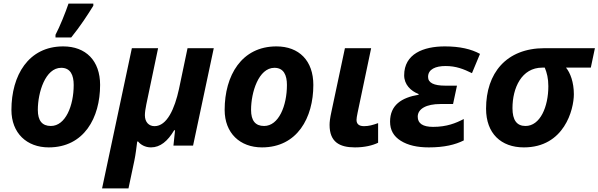

<svg xmlns="http://www.w3.org/2000/svg" viewBox="-20 -816 3354 1076"><path d="M253 10C451 10 541 -156 541 -340C541 -476 461 -556 334 -556C139 -556 44 -393 44 -200C44 -70 130 10 253 10ZM265 -110C216 -110 192 -140 192 -200C192 -298 234 -436 323 -436C375 -436 393 -395 393 -340C393 -223 347 -110 265 -110ZM379 -606C430 -669 471 -732 503 -784V-796H364C347 -746 315 -666 291 -621V-606Z M700 240 733 84C740 51 745 8 749 -23H754C767 -6 793 10 826 10C878 10 920 -25 956 -86H961L952 0H1062L1178 -546H1031L983 -317C959 -207 916 -109 846 -109C815 -109 792 -131 792 -170C792 -186 795 -206 800 -231L866 -546H719L552 240Z M1448 10C1646 10 1736 -156 1736 -340C1736 -476 1656 -556 1529 -556C1334 -556 1239 -393 1239 -200C1239 -70 1325 10 1448 10ZM1460 -110C1411 -110 1387 -140 1387 -200C1387 -298 1429 -436 1518 -436C1570 -436 1588 -395 1588 -340C1588 -223 1542 -110 1460 -110Z M1969 10C2024 10 2068 -1 2099 -16V-126C2068 -115 2047 -109 2020 -109C1992 -109 1978 -121 1978 -144C1978 -152 1980 -165 1984 -184L2060 -546H1913L1838 -193C1829 -152 1827 -132 1827 -116C1827 -21 1882 10 1969 10Z M2383 10C2470 10 2531 -5 2579 -29V-149C2535 -126 2484 -105 2407 -105C2350 -105 2321 -124 2321 -162C2321 -207 2371 -233 2447 -233H2519L2541 -336H2475C2411 -336 2379 -352 2379 -385C2379 -428 2421 -446 2477 -446C2536 -446 2578 -429 2625 -406L2670 -514C2621 -541 2557 -556 2473 -556C2353 -556 2245 -514 2245 -394C2245 -342 2282 -306 2326 -289V-285C2230 -269 2166 -227 2166 -134C2166 -87 2186 -52 2226 -27C2266 -2 2318 10 2383 10Z M2704 -207C2704 -68 2788 10 2916 10C3142 10 3196 -202 3196 -288C3196 -355 3176 -408 3152 -437H3291L3314 -546H3032C2816 -546 2704 -405 2704 -207ZM2852 -210C2852 -323 2903 -437 3019 -437H3033C3045 -408 3053 -376 3053 -333C3053 -217 3007 -110 2925 -110C2876 -110 2852 -143 2852 -210Z"/></svg>

Font: BC Sans
Style: Bold Italic
Weight: 700
Italic angle: -12°
Designer: Monotype Design Team
Province of B.C.
Foundry: Monotype Imaging Inc.
Version: Version 2.000;GOOG;noto-source:20170915:90ef993387c0